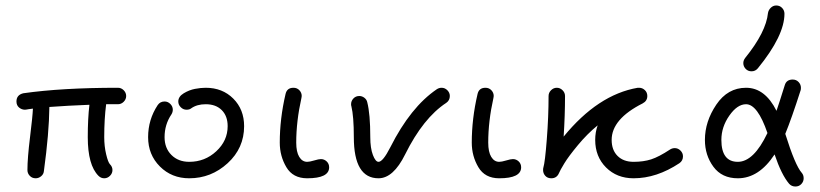

<svg xmlns="http://www.w3.org/2000/svg" viewBox="-20 -650 2990 700"><path d="M110 0Q97 0 88.5 -9Q80 -18 80 -30Q80 -73 89.5 -150Q99 -227 100 -254Q91 -253 85 -252Q79 -251 76 -250.5Q73 -250 71 -250Q59 -250 49.5 -258Q40 -266 40 -280Q40 -304 65 -310Q205 -330 410 -330Q422 -330 431 -321Q440 -312 440 -300Q440 -288 431 -279Q422 -270 410 -270H367Q360 -216 360 -150Q360 -117 367 -87.5Q374 -58 381 -51Q390 -42 390 -30Q390 -18 381 -9Q372 0 360 0Q348 0 339 -9Q300 -48 300 -150Q300 -217 306 -268Q228 -265 160 -260Q159 -165 140 -26Q139 -15 130 -7.5Q121 0 110 0Z M580 -280Q592 -280 601 -271Q610 -262 610 -250Q610 -241 605 -233Q580 -196 580 -150Q580 -110 605 -85Q630 -60 670 -60Q727 -60 768.5 -98.5Q810 -137 810 -190Q810 -227 788.5 -248.5Q767 -270 730 -270Q698 -270 677 -255Q671 -250 660 -250Q648 -250 639 -259Q630 -268 630 -280Q630 -298 650 -310Q670 -322 691 -326Q712 -330 730 -330Q791 -330 830.5 -290.5Q870 -251 870 -190Q870 -110 810 -55Q750 0 670 0Q606 0 563 -43Q520 -86 520 -150Q520 -214 555 -267Q564 -280 580 -280Z M1150 -70Q1162 -70 1171 -61.5Q1180 -53 1180 -40Q1180 0 1100 0Q1048 0 1024 -40.5Q1000 -81 1000 -130Q1000 -217 1021 -307Q1026 -330 1050 -330Q1063 -330 1071.5 -321Q1080 -312 1080 -300Q1080 -299 1079.5 -296.5Q1079 -294 1079 -293Q1060 -208 1060 -130Q1060 -96 1071 -78Q1082 -60 1100 -60Q1109 -60 1125.5 -65Q1142 -70 1150 -70Z M1590 -330Q1602 -330 1611 -321Q1620 -312 1620 -300Q1620 -284 1607 -275Q1523 -220 1457 -87Q1414 0 1360 0Q1270 0 1270 -150Q1270 -226 1261 -263Q1260 -265 1260 -270Q1260 -282 1268.5 -291Q1277 -300 1290 -300Q1300 -300 1308.5 -293.5Q1317 -287 1319 -277Q1330 -234 1330 -150Q1330 -110 1339.5 -85Q1349 -60 1360 -60Q1376 -60 1403 -113Q1477 -260 1573 -325Q1581 -330 1590 -330Z M1850 -70Q1862 -70 1871 -61.5Q1880 -53 1880 -40Q1880 0 1800 0Q1748 0 1724 -40.5Q1700 -81 1700 -130Q1700 -217 1721 -307Q1726 -330 1750 -330Q1763 -330 1771.5 -321Q1780 -312 1780 -300Q1780 -299 1779.5 -296.5Q1779 -294 1779 -293Q1760 -208 1760 -130Q1760 -96 1771 -78Q1782 -60 1800 -60Q1809 -60 1825.5 -65Q1842 -70 1850 -70Z M2440 -110Q2452 -110 2461 -101Q2470 -92 2470 -80Q2470 -64 2457 -55Q2374 0 2290 0Q2229 0 2189.5 -39.5Q2150 -79 2150 -140Q2150 -168 2159 -193Q2121 -162 2087 -121Q2053 -80 2037.5 -54.5Q2022 -29 2018 -19Q2010 0 1990 0Q1976 0 1968 -9Q1960 -18 1960 -30Q1960 -36 1961 -39Q1967 -58 1973.5 -141.5Q1980 -225 1980 -300Q1980 -312 1989 -321Q1998 -330 2010 -330Q2022 -330 2031 -321Q2040 -312 2040 -300Q2040 -230 2035 -152Q2160 -305 2305 -330H2310Q2322 -330 2331 -321.5Q2340 -313 2340 -300Q2340 -282 2323 -273Q2210 -216 2210 -140Q2210 -103 2231.5 -81.5Q2253 -60 2290 -60Q2326 -60 2354 -69Q2382 -78 2423 -105Q2431 -110 2440 -110Z M2778 -165Q2742 -270 2700 -270Q2668 -270 2639 -228.5Q2610 -187 2610 -140Q2610 -60 2670 -60Q2728 -60 2778 -165ZM2870 -360Q2883 -360 2891.5 -351Q2900 -342 2900 -330Q2900 -324 2899 -321Q2866 -218 2843 -162Q2879 -47 2903 -20Q2910 -12 2910 0Q2910 12 2901.5 21Q2893 30 2880 30Q2866 30 2857 20Q2829 -13 2804 -87Q2747 0 2670 0Q2612 0 2581 -42Q2550 -84 2550 -140Q2550 -207 2591.5 -268.5Q2633 -330 2700 -330Q2769 -330 2811 -246Q2821 -275 2841 -339Q2847 -360 2870 -360ZM2810 -630Q2823 -630 2831.5 -621Q2840 -612 2840 -600Q2840 -520 2743 -401Q2734 -390 2720 -390Q2707 -390 2698.5 -399Q2690 -408 2690 -420Q2690 -430 2697 -439Q2773 -533 2780 -603Q2782 -614 2790.5 -622Q2799 -630 2810 -630Z"/></svg>

Font: Pecita
Style: Book
Weight: 400
Width: 7
Version: Version 4.3